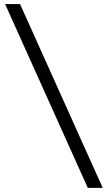

<svg xmlns="http://www.w3.org/2000/svg" viewBox="-20 -801 528 941"><path d="M410.2 119.6 4.9 -781.2H78.1L483.4 119.6Z"/></svg>

Font: Andika New Basic
Style: Regular
Weight: 400
Designer: Victor Gaultney, Annie Olsen, Julie Remington, Don Collingsworth, Eric Hays
Foundry: SIL International
Version: Version 5.500; ttfautohint (v1.8.3)